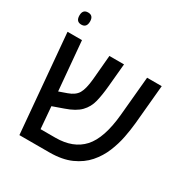

<svg xmlns="http://www.w3.org/2000/svg" viewBox="-169 -867 962 1001"><g transform="rotate(30 312.0 -366.5)"><path d="M85 0 33 -592H120L146 -298L194 -315Q234 -329 250 -356Q266 -383 272 -444L285 -592H373L360 -452Q355 -398 345 -357Q335 -316 306.5 -286.5Q278 -257 219 -237L154 -214L165 -82H254Q361 -82 418.5 -145Q476 -208 490 -355L512 -592H600L578 -355Q574 -315 565 -268Q556 -221 536.5 -173.5Q517 -126 483 -87Q449 -48 395.5 -24Q342 0 264 0ZM76 -660Q44 -660 44 -697Q44 -733 76 -733Q108 -733 108 -697Q108 -660 76 -660Z"/></g></svg>

Font: Noto Sans Hebrew SemiCondensed
Style: Regular
Weight: 400
Width: 4
Designer: Monotype Design Team
Foundry: Monotype Imaging Inc.
Version: Version 2.004; ttfautohint (v1.8.4.7-5d5b)